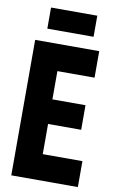

<svg xmlns="http://www.w3.org/2000/svg" viewBox="-96 -927 586 977"><g transform="rotate(10 197.0 -438.0)"><path d="M35 0V-700H366V-563H174V-417H345V-290H174V-134H379V0ZM86 -767V-876H325V-767Z"/></g></svg>

Font: Georama Condensed
Style: Bold
Weight: 700
Width: 3
Designer: Jean-Baptiste Levee
Foundry: Production Type
Version: Version 1.000